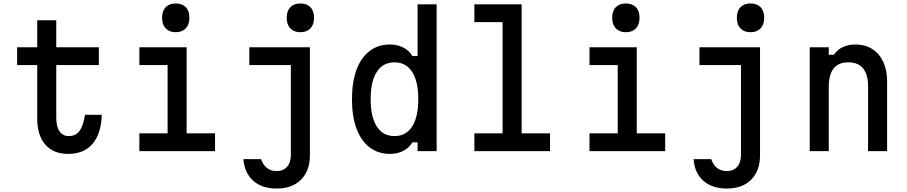

<svg xmlns="http://www.w3.org/2000/svg" viewBox="-20 -873 5240 1109"><path d="M305 -756V-600H551V-497H305V-193Q305 -142 324 -114.5Q343 -87 377 -87Q417 -87 439 -116.5Q461 -146 471 -210H568Q564 -99 514 -41.5Q464 16 373 16Q289 16 242 -37.5Q195 -91 195 -187V-497H79V-600H195V-756Z M785 -600H1058V-103H1222V0H785V-103H948V-497H785ZM995 -687Q958 -687 937 -709Q916 -731 916 -770Q916 -810 937 -831.5Q958 -853 995 -853Q1032 -853 1053 -831.5Q1074 -810 1074 -770Q1074 -731 1053 -709Q1032 -687 995 -687Z M1420 -600H1770V23Q1770 113 1719 164.5Q1668 216 1578 216Q1493 216 1442.5 171Q1392 126 1386 46H1488Q1499 79 1521.5 97Q1544 115 1578 115Q1617 115 1638.5 90Q1660 65 1660 19V-497H1420ZM1715 -687Q1678 -687 1657 -709Q1636 -731 1636 -770Q1636 -810 1657 -831.5Q1678 -853 1715 -853Q1752 -853 1773 -831.5Q1794 -810 1794 -770Q1794 -731 1773 -709Q1752 -687 1715 -687Z M2232 16Q2164 16 2114.5 -22Q2065 -60 2039 -130.5Q2013 -201 2013 -300Q2013 -399 2039 -469.5Q2065 -540 2114.5 -578Q2164 -616 2232 -616Q2275 -616 2309.5 -598.5Q2344 -581 2362 -549H2392V-848H2502V0H2392V-51H2362Q2344 -19 2309.5 -1.5Q2275 16 2232 16ZM2259 -87Q2325 -87 2360.5 -142Q2396 -197 2396 -300Q2396 -403 2360.5 -458Q2325 -513 2259 -513Q2192 -513 2156.5 -458Q2121 -403 2121 -300Q2121 -197 2156.5 -142Q2192 -87 2259 -87Z M2720 -848H2993V-103H3157V0H2720V-103H2883V-745H2720Z M3385 -600H3658V-103H3822V0H3385V-103H3548V-497H3385ZM3595 -687Q3558 -687 3537 -709Q3516 -731 3516 -770Q3516 -810 3537 -831.5Q3558 -853 3595 -853Q3632 -853 3653 -831.5Q3674 -810 3674 -770Q3674 -731 3653 -709Q3632 -687 3595 -687Z M4020 -600H4370V23Q4370 113 4319 164.5Q4268 216 4178 216Q4093 216 4042.5 171Q3992 126 3986 46H4088Q4099 79 4121.5 97Q4144 115 4178 115Q4217 115 4238.5 90Q4260 65 4260 19V-497H4020ZM4315 -687Q4278 -687 4257 -709Q4236 -731 4236 -770Q4236 -810 4257 -831.5Q4278 -853 4315 -853Q4352 -853 4373 -831.5Q4394 -810 4394 -770Q4394 -731 4373 -709Q4352 -687 4315 -687Z M4657 0V-600H4767V-557H4797Q4816 -586 4848 -601Q4880 -616 4920 -616Q4977 -616 5018 -590Q5059 -564 5081.5 -516Q5104 -468 5104 -403V0H4994V-373Q4994 -442 4965.5 -477.5Q4937 -513 4880 -513Q4823 -513 4795 -477.5Q4767 -442 4767 -373V0Z"/></svg>

Font: Martian Mono SemiCondensed
Style: Regular
Weight: 400
Width: 4
Designer: Roman Shamin
Foundry: Evil Martians
Version: Version 1.000